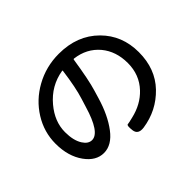

<svg xmlns="http://www.w3.org/2000/svg" viewBox="-151 -998 1302 1302"><g transform="rotate(-45 500.0 -347.0)"><path d="M577 33Q517 41 511 -8Q505 -58 516.5 -59Q528 -60 569 -70Q673 -94 738 -163Q811 -240 811 -352.5Q811 -465 748 -541Q682 -619 574 -632Q569 -633 568 -628Q542 -458 518 -380Q509 -352 501 -323Q464 -198 402.5 -116.5Q341 -35 265.5 -35Q190 -35 135 -111Q77 -191 77 -312Q77 -423 136.5 -518.5Q196 -614 297 -670Q401 -728 524 -728Q700 -728 810 -618Q916 -512 916 -352Q916 -192 818 -90Q720 12 577 33ZM270 -154Q343 -154 399 -344Q408 -373 417 -402Q443 -483 462 -626Q463 -631 458 -630Q335 -610 253 -512Q178 -423 178 -322Q178 -242 208 -195Q234 -154 270 -154Z"/></g></svg>

Font: Resource Han Rounded JP Medium
Style: Regular
Weight: 500
Designer: Cyano Hao (round all glyphs); Ryoko NISHIZUKA 西塚涼子 (kana, bopomofo & ideographs); Paul D. Hunt (Latin, Greek & Cyrillic)
Foundry: Cyano Hao
Version: 0.990